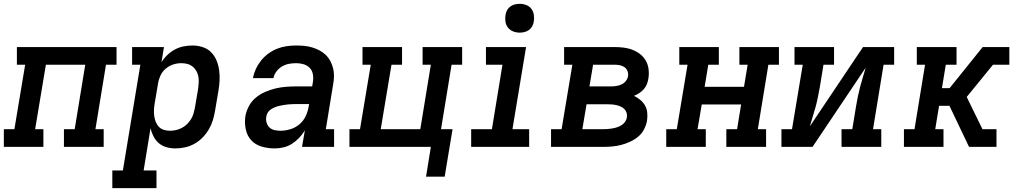

<svg xmlns="http://www.w3.org/2000/svg" viewBox="-27 -765 5297 1000"><path d="M-7 0V-92H48L104 -428H61V-520H580V-428H525L470 -92H513V0H306V-92H362L417 -428H212L156 -92H199V0Z M558 215V123H613L704 -428H661V-520H827L814 -441Q827 -462 845 -479Q863 -496 884.5 -507.5Q906 -519 929.5 -523.5Q953 -528 976 -528Q1003 -528 1029 -519.5Q1055 -511 1073 -492.5Q1091 -474 1101 -449.5Q1111 -425 1114.5 -398.5Q1118 -372 1116.5 -344Q1115 -316 1110 -288L1093 -188Q1089 -163 1081.5 -138.5Q1074 -114 1060.5 -91Q1047 -68 1028 -48.5Q1009 -29 985.5 -16Q962 -3 936.5 2.5Q911 8 886 8Q862 8 839.5 1.5Q817 -5 800 -19.5Q783 -34 772.5 -54.5Q762 -75 757 -97L721 123H788V215ZM858 -84Q874 -84 889.5 -87.5Q905 -91 919.5 -98.5Q934 -106 946 -117.5Q958 -129 967 -143Q976 -157 980.5 -172.5Q985 -188 988 -203L1005 -303Q1007 -319 1008 -335.5Q1009 -352 1006 -367Q1003 -382 995.5 -395.5Q988 -409 976 -418.5Q964 -428 949 -432Q934 -436 917 -436Q917 -436 917 -436Q917 -436 917 -436Q896 -436 874.5 -429Q853 -422 835.5 -407Q818 -392 808.5 -371Q799 -350 796 -329L779 -229Q776 -212 775 -195.5Q774 -179 776 -163Q778 -147 783.5 -132Q789 -117 799.5 -105.5Q810 -94 825.5 -89Q841 -84 858 -84Z M1403 8Q1369 8 1336 -1.5Q1303 -11 1281.5 -34.5Q1260 -58 1253 -91.5Q1246 -125 1251 -160Q1256 -187 1269.5 -212.5Q1283 -238 1305.5 -256.5Q1328 -275 1354.5 -286.5Q1381 -298 1408.5 -304.5Q1436 -311 1463 -313Q1490 -315 1517 -315H1599L1603 -340Q1606 -359 1602.5 -378.5Q1599 -398 1586 -411.5Q1573 -425 1554 -430.5Q1535 -436 1515 -436Q1497 -436 1478 -432.5Q1459 -429 1442 -419Q1425 -409 1413 -393Q1401 -377 1397 -358H1290Q1295 -383 1306 -406.5Q1317 -430 1333.5 -450.5Q1350 -471 1371.5 -486.5Q1393 -502 1417 -511.5Q1441 -521 1466 -524.5Q1491 -528 1515 -528Q1537 -528 1558 -526Q1579 -524 1599 -518Q1619 -512 1637 -502.5Q1655 -493 1669.5 -479Q1684 -465 1693.5 -447Q1703 -429 1708 -409Q1713 -389 1712.5 -367.5Q1712 -346 1708 -325L1670 -92H1713V0H1546L1561 -86Q1548 -65 1531 -47Q1514 -29 1493.5 -16Q1473 -3 1450 2.5Q1427 8 1404 8ZM1434 -84Q1459 -84 1485.5 -92Q1512 -100 1533 -118Q1554 -136 1565.5 -161Q1577 -186 1581 -212L1583 -223H1517Q1506 -223 1494.5 -222.5Q1483 -222 1472 -221Q1461 -220 1450 -218Q1439 -216 1427.5 -213.5Q1416 -211 1405 -206.5Q1394 -202 1384 -195.5Q1374 -189 1367.5 -178.5Q1361 -168 1360 -157Q1357 -142 1361.5 -126.5Q1366 -111 1376.5 -101Q1387 -91 1402.5 -87.5Q1418 -84 1434 -84Z M2192 155 2217 0H1793V-92H1848L1904 -428H1861V-520H2067V-428H2012L1956 -92H2162L2217 -428H2174V-520H2380V-428H2325L2270 -92H2330L2289 155Z M2427 0V-92H2535L2590 -428H2504V-520H2713L2642 -92H2729V0ZM2680 -595Q2662 -595 2645.5 -601.5Q2629 -608 2618.5 -621.5Q2608 -635 2605.5 -652.5Q2603 -670 2606 -688Q2608 -701 2614.5 -712.5Q2621 -724 2631.5 -731.5Q2642 -739 2654.5 -742Q2667 -745 2680 -745Q2698 -745 2714.5 -738.5Q2731 -732 2741 -718.5Q2751 -705 2753.5 -687.5Q2756 -670 2753 -652Q2751 -639 2744.5 -627.5Q2738 -616 2727.5 -608.5Q2717 -601 2704.5 -598Q2692 -595 2680 -595Z M2843 0V-92H2898L2954 -428H2911V-520H3173Q3197 -520 3221.5 -517Q3246 -514 3267.5 -505.5Q3289 -497 3307 -483Q3325 -469 3336.5 -449Q3348 -429 3351 -404.5Q3354 -380 3350 -356Q3348 -342 3342.5 -327.5Q3337 -313 3326.5 -301Q3316 -289 3303 -280.5Q3290 -272 3275 -266Q3293 -257 3308 -244.5Q3323 -232 3332.5 -215.5Q3342 -199 3344 -178.5Q3346 -158 3343 -137Q3339 -114 3327.5 -91.5Q3316 -69 3296.5 -53Q3277 -37 3254 -26.5Q3231 -16 3207.5 -10Q3184 -4 3160.5 -2Q3137 0 3114 0ZM3154 -315Q3168 -315 3182 -317Q3196 -319 3209.5 -325Q3223 -331 3232.5 -343Q3242 -355 3244 -369Q3246 -382 3241 -395Q3236 -408 3225 -415.5Q3214 -423 3200.5 -425.5Q3187 -428 3173 -428H3062L3043 -315ZM3006 -92H3114Q3126 -92 3138 -93Q3150 -94 3162 -96Q3174 -98 3186.5 -102Q3199 -106 3210 -113Q3221 -120 3228.5 -130.5Q3236 -141 3238 -153Q3240 -166 3236.5 -177.5Q3233 -189 3225 -197Q3217 -205 3206 -210Q3195 -215 3183.5 -217.5Q3172 -220 3160 -221Q3148 -222 3135 -222H3028Z M3443 0V-92H3498L3554 -428H3511V-520H3717V-428H3662L3643 -313H3848L3867 -428H3824V-520H4030V-428H3975L3920 -92H3963V0H3756V-92H3812L3833 -221H3628L3606 -92H3649V0Z M4043 0V-92H4098L4154 -428H4111V-520H4317V-428H4262L4243 -312Q4238 -286 4233 -260Q4228 -234 4221 -208.5Q4214 -183 4206 -157.5Q4198 -132 4191 -107L4468 -520H4630V-428H4575L4520 -92H4563V0H4356V-92H4412L4431 -208Q4435 -234 4440.5 -260Q4446 -286 4452.5 -311.5Q4459 -337 4467 -362.5Q4475 -388 4482 -413L4205 0Z M4681 0V-92H4736L4791 -428H4748V-520H4955V-428H4899L4879 -306H4919L5091 -520H5230V-428H5145L5008 -260L5090 -92H5163V0H5020L4918 -214H4864L4844 -92H4887V0Z"/></svg>

Font: Iosevka Etoile SmBdObl
Style: Regular
Weight: 600
Italic angle: -9°
Designer: Belleve Invis
Foundry: Belleve Invis
Version: Version 15.5.2; ttfautohint (v1.8.4)